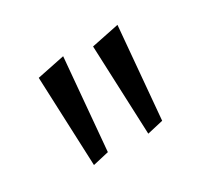

<svg xmlns="http://www.w3.org/2000/svg" viewBox="-72 -853 540 499"><g transform="rotate(-30 198.0 -603.5)"><path d="M86 -461 75 -729 158 -746 134 -472ZM249 -461 238 -729 321 -746 297 -472Z"/></g></svg>

Font: Marhey Light
Style: Regular
Weight: 300
Designer: Nur Syamsi & Bustanul Arifin
Foundry: Namelatype
Version: Version 1.000